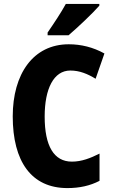

<svg xmlns="http://www.w3.org/2000/svg" viewBox="-20 -950 580 980"><path d="M487 -921V-930H316C292 -886 256 -832 223 -784V-770H330C379 -812 455 -884 487 -921ZM339 -590C386 -590 427 -573 468 -548L513 -677C455 -709 394 -724 331 -724C149 -724 45 -572 45 -356C45 -126 140 10 324 10C386 10 440 -2 488 -27V-166C442 -143 397 -125 347 -125C255 -125 208 -205 208 -355C208 -497 254 -590 339 -590Z"/></svg>

Font: Noto Sans Thai Looped Condensed ExtraBold
Style: Regular
Weight: 800
Width: 3
Designer: Sasikarn Vongin, Ben Mitchell
Foundry: The Fontpad Ltd
Version: Version 1.001